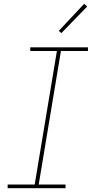

<svg xmlns="http://www.w3.org/2000/svg" viewBox="-20 -982 490 1002"><path d="M20 0V-19H161L277 -716H138V-735H439V-716H298L182 -19H322V0ZM300 -809 287 -821 419 -962 435 -948Z"/></svg>

Font: Iosevka Etoile Thin Oblique
Style: Regular
Weight: 100
Italic angle: -9°
Designer: Belleve Invis
Foundry: Belleve Invis
Version: Version 15.5.2; ttfautohint (v1.8.4)